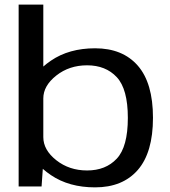

<svg xmlns="http://www.w3.org/2000/svg" viewBox="-20 -805 736 829"><path d="M60.5 0H159.5L167 -106.5V-785H60.5ZM390.5 4Q509.5 4 575 -71.2Q640.5 -146.5 640.5 -296.5Q640.5 -446.5 575 -521.5Q509.5 -596.5 390.5 -596.5Q278 -596.5 199.8 -543Q121.5 -489.5 121.5 -438L167 -380Q167 -434.5 223 -478.8Q279 -523 356 -523Q436.5 -523 484.2 -471.8Q532 -420.5 532 -296Q532 -171 484.2 -120Q436.5 -69 356 -69Q279 -69 223 -113.2Q167 -157.5 167 -213L121.5 -154Q121.5 -102 199.8 -49Q278 4 390.5 4Z"/></svg>

Font: Anybody SemiExpanded
Style: Regular
Weight: 400
Width: 6
Designer: Tyler Finck
Foundry: Etcetera Type Company
Version: Version 1.113;gftools[0.9.25]